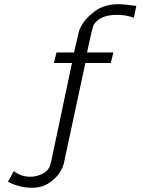

<svg xmlns="http://www.w3.org/2000/svg" viewBox="-20 -723 690 918"><path d="M18.1 146 45.9 95.2Q82 122.1 124 122.1Q151.9 122.1 178.5 110.1Q205.1 98.1 215.8 77.1Q219.7 70.3 224.1 51.8L324.2 -421.9H237.8L250 -472.2H334Q336.9 -486.3 341.1 -503.7Q345.2 -521 347.2 -529.1Q349.1 -537.1 351.6 -547.6Q354 -558.1 355 -562.5Q356 -566.9 357.4 -572.5Q358.9 -578.1 360.4 -582Q361.8 -585.9 364 -589.4Q366.2 -592.8 368.2 -598.1Q387.2 -634.3 432.6 -668.7Q478 -703.1 549.8 -703.1Q567.9 -703.1 631.8 -694.8L620.1 -638.2Q580.1 -652.3 538.1 -651.9Q459 -651.9 428.2 -605Q422.4 -596.2 396 -472.2H522L509.8 -421.9H388.2L293.9 17.1Q292 22.9 290 35.4Q288.1 47.9 286.1 55.4Q284.2 63 280.5 73Q276.9 83 272 90.8Q258.8 118.7 221.9 146.7Q185.1 174.8 133.8 174.8Q73.2 174.8 18.1 146Z"/></svg>

Font: CMU Bright
Style: Roman
Weight: 500
Version: Version 0.7.0